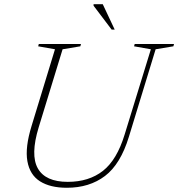

<svg xmlns="http://www.w3.org/2000/svg" viewBox="-20 -878 843 908"><path d="M163 -276Q123 -145 159 -81.5Q195 -18 300.5 -18Q400.5 -18 466.8 -70Q533 -122 569.5 -242L693.5 -645L614 -659L617 -670H803L800 -659L716 -645L589.5 -231Q550 -101.5 476.5 -45.8Q403 10 296 10Q217.5 10 169.2 -20.5Q121 -51 109.5 -115.8Q98 -180.5 129.5 -283L240 -645L160.5 -659L163.5 -670H363L360 -659L276 -645ZM522.5 -738H508L422.5 -851V-858H466Z"/></svg>

Font: Newsreader 16pt ExtraLight
Style: Italic
Weight: 275
Italic angle: -17°
Designer: Hugues Gentile
Foundry: Production Type
Version: Version 1.003; ttfautohint (v1.8.3)